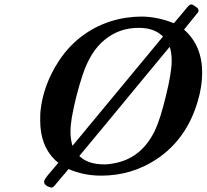

<svg xmlns="http://www.w3.org/2000/svg" viewBox="-20 -778 935 869"><path d="M813 -644Q895 -572 895 -449Q895 -386 875 -320Q825 -148 688 -57Q575 17 438 17Q358 17 290 -13L273 8Q260 22 239 48Q222 69 220 69Q217 71 212 71Q190 66 182 54Q178 47 181 38Q183 32 196.5 15Q210 -2 226.5 -20.5Q243 -39 244 -41L241 -44Q240 -44 238 -46Q236 -48 233.5 -50Q231 -52 229 -54Q162 -119 162 -232Q162 -264 163 -273Q175 -392 245 -500Q298 -582 377.5 -633Q457 -684 553 -698Q590 -703 619 -703Q691 -703 767 -673Q782 -691 801 -713Q832 -752 838 -755Q842 -758 847 -758Q851 -758 862 -750.5Q873 -743 876 -739Q881 -730 876 -722ZM713 -617Q675 -652 608 -652Q519 -652 454 -598Q390 -547 354 -439Q322 -342 305 -246Q299 -210 299 -180Q299 -150 308 -118Q444 -283 718 -613ZM339 -72Q377 -34 453 -34Q477 -34 511 -42Q625 -69 682 -189Q706 -241 730 -340Q757 -448 757 -502Q757 -534 751 -556L748 -566L646 -443Q544 -320 442 -196Z"/></svg>

Font: KaTeX_Main
Style: Bold Italic
Weight: 700
Version: Version 1.1; ttfautohint (v1.3)